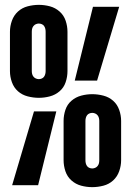

<svg xmlns="http://www.w3.org/2000/svg" viewBox="-20 -763 540 791"><path d="M140 -360Q117 -360 94 -366Q71 -372 54 -387Q37 -402 29 -424.5Q21 -447 21 -470V-632Q21 -655 29 -677.5Q37 -700 54 -715.5Q71 -731 94 -737Q117 -743 140 -743Q163 -743 185.5 -737Q208 -731 225.5 -715.5Q243 -700 250.5 -677.5Q258 -655 258 -632V-470Q258 -447 250.5 -424.5Q243 -402 225.5 -387Q208 -372 185.5 -366Q163 -360 140 -360ZM288 -431 363 -735H471L380 -431ZM140 -437Q146 -437 152 -439.5Q158 -442 161.5 -447Q165 -452 166.5 -458Q168 -464 168 -470V-632Q168 -639 166.5 -645Q165 -651 161.5 -656Q158 -661 152 -663.5Q146 -666 140 -666Q134 -666 128 -663.5Q122 -661 118 -656Q114 -651 112.5 -645Q111 -639 111 -632V-470Q111 -464 112.5 -458Q114 -452 118 -447Q122 -442 128 -439.5Q134 -437 140 -437ZM360 8Q337 8 314.5 2Q292 -4 274.5 -19.5Q257 -35 249.5 -57.5Q242 -80 242 -103V-265Q242 -288 249.5 -310.5Q257 -333 274.5 -348Q292 -363 314.5 -369Q337 -375 360 -375Q383 -375 406 -369Q429 -363 446 -348Q463 -333 471 -310.5Q479 -288 479 -265V-103Q479 -80 471 -57.5Q463 -35 446 -19.5Q429 -4 406 2Q383 8 360 8ZM30 0 120 -304H212L137 0ZM360 -69Q366 -69 372 -71.5Q378 -74 382 -79Q386 -84 387.5 -90Q389 -96 389 -103V-265Q389 -271 387.5 -277Q386 -283 382 -288Q378 -293 372 -295.5Q366 -298 360 -298Q354 -298 348 -295.5Q342 -293 338.5 -288Q335 -283 333.5 -277Q332 -271 332 -265V-103Q332 -96 333.5 -90Q335 -84 338.5 -79Q342 -74 348 -71.5Q354 -69 360 -69Z"/></svg>

Font: Iosevka Term Curly
Style: Bold
Weight: 700
Designer: Belleve Invis
Foundry: Belleve Invis
Version: Version 32.3.0